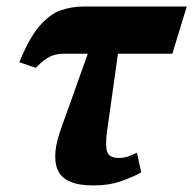

<svg xmlns="http://www.w3.org/2000/svg" viewBox="-20 -556 590 586"><path d="M265 10Q177 10 156.5 -36.5Q136 -83 168 -168L248 -392H175Q152 -392 134 -384Q116 -376 89 -349L39 -366Q69 -440 100.5 -476.5Q132 -513 165.5 -524.5Q199 -536 233 -536H550L506 -392H340L307 -157Q301 -115 306.5 -94.5Q312 -74 342 -74Q357 -74 369.5 -78Q382 -82 398 -90L411 -30Q391 -18 352.5 -4Q314 10 265 10Z"/></svg>

Font: Noto Serif Condensed ExtraBold
Style: Italic
Weight: 800
Width: 3
Italic angle: -12°
Designer: Monotype Design Team
Foundry: Monotype Imaging Inc.
Version: Version 2.014; ttfautohint (v1.8.4.7-5d5b)